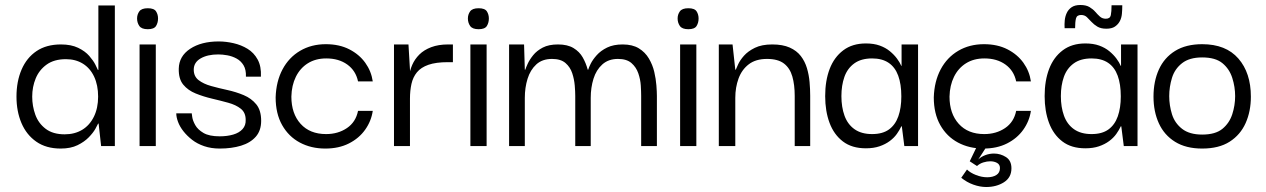

<svg xmlns="http://www.w3.org/2000/svg" viewBox="-20 -585 5070 769"><path d="M223 10Q165 10 125.5 -17.5Q86 -45 66 -92Q46 -139 46 -198Q46 -259 66.5 -306.5Q87 -354 126.5 -380.5Q166 -407 224 -407Q265 -407 293 -393.5Q321 -380 337.5 -361Q354 -342 362 -326Q370 -310 372 -305H374V-563H440V0H385L375 -90H373Q371 -85 362 -69Q353 -53 335.5 -35Q318 -17 290.5 -3.5Q263 10 223 10ZM239 -47Q279 -47 309 -65Q339 -83 356 -117.5Q373 -152 373 -198Q373 -244 357 -278Q341 -312 312 -330Q283 -348 244 -348Q197 -348 167 -326.5Q137 -305 123 -271Q109 -237 109 -198Q109 -160 121.5 -125.5Q134 -91 163 -69Q192 -47 239 -47Z M539 0V-407H604V0ZM572 -468Q547 -468 538 -481Q529 -494 529 -511Q529 -527 538 -539.5Q547 -552 572 -552Q597 -552 605 -539.5Q613 -527 613 -511Q613 -494 605 -481Q597 -468 572 -468Z M860 10Q826 10 798 0.5Q770 -9 749.5 -25Q729 -41 714.5 -59.5Q700 -78 693 -97Q686 -116 686 -131H748Q748 -130 750 -116Q752 -102 762 -84Q772 -66 795 -52.5Q818 -39 860 -39Q890 -39 914 -46Q938 -53 951.5 -68Q965 -83 964 -105Q964 -134 944.5 -149.5Q925 -165 894 -173.5Q863 -182 829 -190Q795 -198 764 -210.5Q733 -223 714 -246Q695 -269 696 -310Q697 -360 741.5 -389.5Q786 -419 856 -419Q885 -419 915.5 -412Q946 -405 971.5 -389.5Q997 -374 1012 -346.5Q1027 -319 1025 -278H965Q966 -306 955.5 -323.5Q945 -341 927.5 -350.5Q910 -360 890.5 -363.5Q871 -367 854 -367Q811 -367 783.5 -351Q756 -335 756 -306Q756 -279 775.5 -264Q795 -249 825.5 -240.5Q856 -232 890.5 -224.5Q925 -217 956 -204Q987 -191 1006.5 -167Q1026 -143 1026 -101Q1026 -62 1004.5 -37.5Q983 -13 945.5 -1.5Q908 10 860 10Z M1283 10Q1226 10 1181 -14Q1136 -38 1110 -84Q1084 -130 1084 -195Q1086 -259 1111.5 -307Q1137 -355 1182 -381.5Q1227 -408 1285 -408Q1339 -408 1379 -387.5Q1419 -367 1443 -333.5Q1467 -300 1473 -259H1414Q1405 -302 1371 -326.5Q1337 -351 1287 -351Q1244 -351 1213 -331.5Q1182 -312 1165 -277.5Q1148 -243 1147 -198Q1147 -130 1184 -89Q1221 -48 1286 -48Q1334 -48 1369.5 -72Q1405 -96 1414 -141H1473Q1467 -100 1442.5 -65.5Q1418 -31 1377.5 -10.5Q1337 10 1283 10Z M1558 0V-407H1616L1623 -290L1622 -202V0ZM1622 -190 1619 -279Q1621 -302 1631 -325Q1641 -348 1659.5 -366.5Q1678 -385 1707 -396Q1736 -407 1775 -407H1794V-336H1774Q1726 -336 1696 -325.5Q1666 -315 1650 -295.5Q1634 -276 1628 -249Q1622 -222 1622 -190Z M1864 0V-407H1929V0ZM1897 -468Q1872 -468 1863 -481Q1854 -494 1854 -511Q1854 -527 1863 -539.5Q1872 -552 1897 -552Q1922 -552 1930 -539.5Q1938 -527 1938 -511Q1938 -494 1930 -481Q1922 -468 1897 -468Z M2019 0V-407H2079L2082 -306H2084Q2086 -313 2093.5 -329.5Q2101 -346 2115.5 -364Q2130 -382 2154 -394.5Q2178 -407 2215 -407Q2253 -407 2277 -392.5Q2301 -378 2314 -355Q2327 -332 2334 -306H2336Q2338 -314 2346 -330Q2354 -346 2370 -364Q2386 -382 2411.5 -394.5Q2437 -407 2474 -407Q2513 -407 2538.5 -391.5Q2564 -376 2579 -350.5Q2594 -325 2600.5 -297Q2607 -269 2609 -243Q2611 -217 2611 -201V0H2548V-201Q2548 -218 2546.5 -242.5Q2545 -267 2536.5 -291.5Q2528 -316 2509 -332.5Q2490 -349 2455 -349Q2417 -349 2392.5 -327Q2368 -305 2357 -269.5Q2346 -234 2346 -193V0H2284V-201Q2284 -218 2282 -242.5Q2280 -267 2272 -291.5Q2264 -316 2245 -332.5Q2226 -349 2191 -349Q2152 -349 2128 -327Q2104 -305 2093 -269.5Q2082 -234 2082 -193V0Z M2704 0V-407H2769V0ZM2737 -468Q2712 -468 2703 -481Q2694 -494 2694 -511Q2694 -527 2703 -539.5Q2712 -552 2737 -552Q2762 -552 2770 -539.5Q2778 -527 2778 -511Q2778 -494 2770 -481Q2762 -468 2737 -468Z M2859 0V-407H2914L2925 -306H2927Q2929 -311 2936.5 -327.5Q2944 -344 2960 -362Q2976 -380 3003.5 -393.5Q3031 -407 3073 -407Q3115 -407 3143 -394.5Q3171 -382 3187.5 -360.5Q3204 -339 3212 -312Q3220 -285 3222.5 -256.5Q3225 -228 3225 -201V0H3163V-201Q3163 -245 3153.5 -278.5Q3144 -312 3120 -330.5Q3096 -349 3052 -349Q3007 -349 2979 -327.5Q2951 -306 2938 -270.5Q2925 -235 2925 -193V0Z M3448 9Q3392 9 3356 -18.5Q3320 -46 3302.5 -93Q3285 -140 3285 -200Q3285 -262 3303 -309Q3321 -356 3357.5 -383.5Q3394 -411 3448 -411Q3480 -411 3503.5 -402.5Q3527 -394 3544 -380Q3561 -366 3572.5 -350.5Q3584 -335 3590 -321H3591V-407H3657V0H3602L3592 -79H3590Q3583 -64 3572 -48.5Q3561 -33 3543.5 -20Q3526 -7 3502.5 1Q3479 9 3448 9ZM3473 -48Q3515 -48 3540.5 -66.5Q3566 -85 3578 -119Q3590 -153 3590 -199Q3590 -248 3577.5 -282Q3565 -316 3539 -333.5Q3513 -351 3473 -351Q3429 -351 3401.5 -331Q3374 -311 3362 -277Q3350 -243 3350 -200Q3350 -156 3362.5 -121.5Q3375 -87 3402.5 -67.5Q3430 -48 3473 -48Z M3919 10Q3862 10 3817 -14Q3772 -38 3746 -84Q3720 -130 3720 -195Q3722 -259 3747.5 -307Q3773 -355 3818 -381.5Q3863 -408 3921 -408Q3975 -408 4015 -387.5Q4055 -367 4079 -333.5Q4103 -300 4109 -259H4050Q4041 -302 4007 -326.5Q3973 -351 3923 -351Q3880 -351 3849 -331.5Q3818 -312 3801 -277.5Q3784 -243 3783 -198Q3783 -130 3820 -89Q3857 -48 3922 -48Q3970 -48 4005.5 -72Q4041 -96 4050 -141H4109Q4103 -100 4078.5 -65.5Q4054 -31 4013.5 -10.5Q3973 10 3919 10ZM3830 127 3853 94Q3866 107 3889 116Q3912 125 3934 125Q3956 125 3970.5 116Q3985 107 3985 88Q3985 74 3973.5 67.5Q3962 61 3946 61Q3933 61 3918.5 65.5Q3904 70 3893 80L3864 61L3904 -22L3938 -8L3898 54Q3909 43 3926 36.5Q3943 30 3961 30Q3987 30 4009 44Q4031 58 4031 89Q4031 126 4001 145Q3971 164 3930 164Q3905 164 3878.5 154.5Q3852 145 3830 127Z M4327 9Q4271 9 4235 -18.5Q4199 -46 4181.5 -93Q4164 -140 4164 -200Q4164 -262 4182 -309Q4200 -356 4236.5 -383.5Q4273 -411 4327 -411Q4359 -411 4382.5 -402.5Q4406 -394 4423 -380Q4440 -366 4451.5 -350.5Q4463 -335 4469 -321H4470V-407H4536V0H4481L4471 -79H4469Q4462 -64 4451 -48.5Q4440 -33 4422.5 -20Q4405 -7 4381.5 1Q4358 9 4327 9ZM4352 -48Q4394 -48 4419.5 -66.5Q4445 -85 4457 -119Q4469 -153 4469 -199Q4469 -248 4456.5 -282Q4444 -316 4418 -333.5Q4392 -351 4352 -351Q4308 -351 4280.5 -331Q4253 -311 4241 -277Q4229 -243 4229 -200Q4229 -156 4241.5 -121.5Q4254 -87 4281.5 -67.5Q4309 -48 4352 -48ZM4244 -472Q4243 -487 4244.5 -503Q4246 -519 4252.5 -533Q4259 -547 4272 -556Q4285 -565 4307 -565Q4330 -565 4344 -556.5Q4358 -548 4367 -537.5Q4376 -527 4385.5 -518.5Q4395 -510 4409 -510Q4426 -510 4429 -524Q4432 -538 4432 -564H4475Q4475 -547 4473.5 -530Q4472 -513 4465 -500Q4458 -487 4445.5 -478.5Q4433 -470 4411 -470Q4389 -470 4375 -478.5Q4361 -487 4351.5 -497.5Q4342 -508 4333 -516.5Q4324 -525 4310 -525Q4293 -525 4289.5 -511Q4286 -497 4286 -472Z M4795 10Q4730 10 4686.5 -17Q4643 -44 4621.5 -91Q4600 -138 4600 -198Q4600 -259 4621.5 -306.5Q4643 -354 4686.5 -381Q4730 -408 4795 -408Q4890 -408 4940 -350.5Q4990 -293 4990 -198Q4990 -139 4969 -92Q4948 -45 4905 -17.5Q4862 10 4795 10ZM4795 -46Q4848 -46 4876 -69Q4904 -92 4915.5 -127.5Q4927 -163 4927 -200Q4927 -237 4915.5 -273Q4904 -309 4876 -332Q4848 -355 4795 -355Q4744 -355 4714.5 -332Q4685 -309 4674 -273Q4663 -237 4663 -200Q4663 -163 4674 -127.5Q4685 -92 4714.5 -69Q4744 -46 4795 -46Z"/></svg>

Font: Darker Grotesque Medium
Style: Regular
Weight: 500
Designer: Gabriel Lam
Foundry: TypeRant
Version: Version 1.000;gftools[0.9.28]